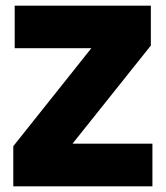

<svg xmlns="http://www.w3.org/2000/svg" viewBox="-20 -659 586 679"><path d="M519 -151V0H27V-142L303 -488.5H32V-639H513.5V-498L236.5 -151Z"/></svg>

Font: Anek Bangla Medium ExtraBold
Style: Regular
Weight: 800
Version: Version 1.003